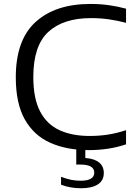

<svg xmlns="http://www.w3.org/2000/svg" viewBox="-20 -770 704 997"><path d="M441 9.5Q326.5 9.5 241.2 -28.5Q156 -66.5 109 -149.5Q62 -232.5 62 -368.5Q62 -562.5 165 -656Q268 -749.5 449 -749.5Q500.5 -749.5 545 -743.2Q589.5 -737 634.5 -725V-651.5Q591.5 -663 546 -669.5Q500.5 -676 453 -676Q308.5 -676 230.8 -604.2Q153 -532.5 153 -370.5Q153 -258 188.5 -190.8Q224 -123.5 289.5 -93.8Q355 -64 445.5 -64Q494 -64 539 -70.8Q584 -77.5 634.5 -94V-20.5Q546.5 9.5 441 9.5ZM401.5 207.5Q344 207.5 297 189V148Q325 159 349.8 163.8Q374.5 168.5 398.5 168.5Q469.5 168.5 469.5 126.5Q469.5 84.5 398 84.5H376V-10H423V50.5Q469 53.5 494 73.2Q519 93 519 128.5Q519 167.5 488 187.5Q457 207.5 401.5 207.5Z"/></svg>

Font: Encode Sans Exp
Style: Regular
Weight: 400
Width: 7
Designer: Multiple Designers
Foundry: Impallari Type
Version: Version 3.002; ttfautohint (v1.8.3) -l 8 -r 50 -G 200 -x 14 